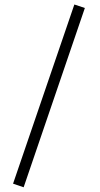

<svg xmlns="http://www.w3.org/2000/svg" viewBox="-20 -708 435 832"><path d="M302.2 -688.5 347.7 -673.3 82.5 103.5 36.6 87.9Z"/></svg>

Font: Vazirmatn UI ExtraLight
Style: Regular
Weight: 200
Designer: Saber Rastikerdar
Foundry: Saber Rastikerdar
Version: Version 33.003